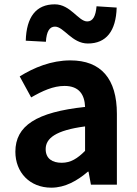

<svg xmlns="http://www.w3.org/2000/svg" viewBox="-20 -853 631 887"><path d="M217 14C281 14 337 -18 386 -60H389L400 0H520V-327C520 -489 447 -574 305 -574C217 -574 137 -541 71 -500L124 -403C176 -433 226 -456 278 -456C347 -456 371 -414 373 -359C148 -335 51 -272 51 -152C51 -57 117 14 217 14ZM265 -101C222 -101 191 -120 191 -164C191 -214 237 -251 373 -269V-156C338 -121 307 -101 265 -101ZM386 -652C471 -652 516 -710 519 -818L426 -824C422 -778 409 -754 383 -754C342 -754 306 -833 233 -833C147 -833 102 -775 99 -665L192 -660C195 -708 209 -730 234 -730C275 -730 312 -652 386 -652Z"/></svg>

Font: Genne Gothic Bold
Style: Regular
Weight: 700
Designer: Ryoko NISHIZUKA (kana & ideographs); Paul D. Hunt (Latin, Greek & Cyrillic); Wenlong ZHANG (bopomofo); Sandoll Communica
Foundry: Adobe Systems Incorporated
Version: Version 1.004;PS 1.004;hotconv 16.6.51;makeotf.lib2.5.65220